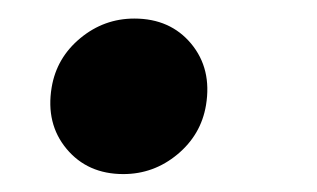

<svg xmlns="http://www.w3.org/2000/svg" viewBox="-20 -181 347 210"><path d="M114.9 9.4Q75.8 9.4 52.8 -18.2Q29.9 -45.7 36.5 -85.4Q41.9 -117.8 67.9 -139.3Q93.8 -160.7 126.9 -160.7Q166.2 -160.7 189.1 -133.2Q211.9 -105.7 205.3 -65.9Q199.9 -33.6 174 -12.1Q148.1 9.4 114.9 9.4Z"/></svg>

Font: Inter Tight
Style: Italic
Weight: 400
Italic angle: -9.39999°
Designer: Rasmus Andersson
Foundry: rsms
Version: Version 3.002